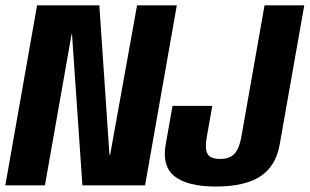

<svg xmlns="http://www.w3.org/2000/svg" viewBox="-46 -695 1161 720"><path d="M-26 0H122.5L222.5 -567H224L263 0H498L617 -675H468L367 -114.5H364.5L326.5 -675H93ZM763.5 4.5Q871.5 4.5 930 -33.5Q988.5 -71.5 1003 -154L1095 -675H946L859 -181.5Q851.5 -139 833.8 -119Q816 -99 779 -99Q741.5 -99 731.5 -119.5Q721.5 -140 729.5 -181.5L750 -298H601L576 -157Q560 -72.5 608.5 -34Q657 4.5 763.5 4.5Z"/></svg>

Font: Anybody Condensed
Style: Bold Italic
Weight: 700
Width: 3
Italic angle: -10°
Version: Version 1.113;gftools[0.9.25]